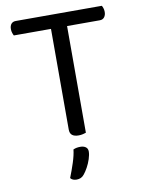

<svg xmlns="http://www.w3.org/2000/svg" viewBox="-91 -670 705 952"><g transform="rotate(-10 261.5 -194.5)"><path d="M261 -539 256 -608H489Q492 -604 495 -595Q498 -586 498 -576Q498 -560 490 -549.5Q482 -539 467 -539ZM263 -608 268 -539H34Q31 -544 28 -553Q25 -562 25 -572Q25 -589 33 -598.5Q41 -608 56 -608ZM221 -566H302V-2Q297 0 286.5 2.5Q276 5 265 5Q243 5 232 -4Q221 -13 221 -32ZM255 201Q247 211 237.5 215Q228 219 217 219Q196 219 186 206Q200 171 212 134Q224 97 227 69Q236 65 244.5 63.5Q253 62 263 62Q279 62 289.5 69.5Q300 77 300 92Q300 108 293 129.5Q286 151 275.5 170Q265 189 255 201Z"/></g></svg>

Font: Baloo Bhaina 2
Style: Regular
Weight: 400
Designer: Yesha Goshar, Manish Minz, Shuchita Grover and Ek Type
Foundry: Ek Type
Version: Version 1.700